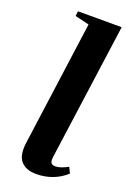

<svg xmlns="http://www.w3.org/2000/svg" viewBox="-145 -799 599 865"><g transform="rotate(20 154.0 -366.0)"><path d="M145.5 10.5Q96.5 10.5 72 -17.2Q47.5 -45 56 -107L137.5 -703.5L69.5 -719.5L72.5 -743H282L192 -91Q188.5 -67.5 194.5 -59.5Q200.5 -51.5 214.5 -51.5Q227 -51.5 242.2 -56.5Q257.5 -61.5 275 -71.5L288.5 -43.5Q260.5 -17.5 223.8 -3.5Q187 10.5 145.5 10.5Z"/></g></svg>

Font: Merriweather 120pt SemiBold
Style: Italic
Weight: 600
Italic angle: -7.8°
Version: Version 2.101